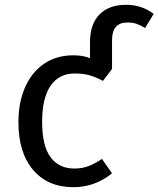

<svg xmlns="http://www.w3.org/2000/svg" viewBox="-20 -770 662 802"><path d="M622 -712 586 -653Q566 -665 550.5 -670.5Q535 -676 512 -676Q448 -676 448 -602V-482L410 -432Q383 -447 356 -455Q329 -463 291 -463Q227 -463 191.5 -412Q156 -361 156 -261Q156 -161 191 -113.5Q226 -66 291 -66Q322 -66 348 -75.5Q374 -85 406 -106L448 -46Q376 12 287 12Q180 12 118.5 -60Q57 -132 57 -259Q57 -343 85 -406Q113 -469 164.5 -504Q216 -539 287 -539Q326 -539 356 -527V-594Q356 -670 396 -710Q436 -750 507 -750Q572 -750 622 -712Z"/></svg>

Font: Fira GO
Style: Regular
Weight: 400
Designer: Carrois Corporate
Foundry: Carrois Corporate GbR
Version: Version 0.300